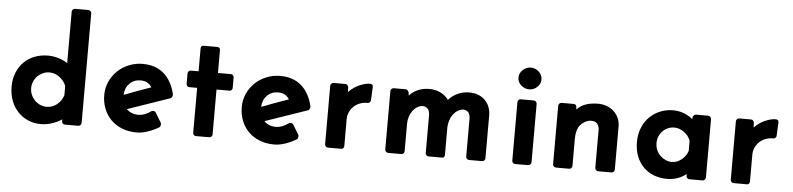

<svg xmlns="http://www.w3.org/2000/svg" viewBox="-45 -978 5055 1224"><g transform="rotate(5 2482.5 -365.5)"><path d="M477 -741Q486 -741 492 -735Q498 -729 498 -721V-20Q498 -12 492 -6Q486 0 477 0H392Q384 0 378.5 -6Q373 -12 373 -20V-32Q347 -14 311.5 -2Q276 10 238 10Q194 10 156.5 -6.5Q119 -23 91.5 -52Q64 -81 48.5 -122Q33 -163 33 -213Q33 -262 49.5 -302Q66 -342 94.5 -370.5Q123 -399 162.5 -414Q202 -429 249 -429Q282 -429 314.5 -419Q347 -409 373 -392V-721Q373 -729 379 -735Q385 -741 393 -741ZM373 -245Q362 -276 332 -299.5Q302 -323 266 -323Q245 -323 225.5 -314.5Q206 -306 191 -291.5Q176 -277 167 -257Q158 -237 158 -214Q158 -190 167 -170Q176 -150 191 -135Q206 -120 225.5 -111.5Q245 -103 266 -103Q304 -103 333 -127Q362 -151 373 -186Z M1001 -64Q1003 -59 1002 -50.5Q1001 -42 996 -37Q964 -17 925.5 -3.5Q887 10 852 10Q801 10 759 -6.5Q717 -23 687.5 -52.5Q658 -82 642 -122.5Q626 -163 626 -210Q626 -256 644 -296Q662 -336 693 -365.5Q724 -395 765.5 -412Q807 -429 854 -429Q937 -429 989.5 -383Q1042 -337 1062 -252H1061Q1063 -247 1059.5 -238.5Q1056 -230 1051 -227L778 -133Q792 -118 811.5 -110.5Q831 -103 854 -103Q893 -103 934 -133Q940 -137 949 -136Q958 -135 963 -127ZM739 -218 749 -222V-215ZM849 -323Q807 -323 779 -295Q751 -267 749 -222L769 -229L821 -249L921 -285Q898 -323 849 -323Z M1316 -578Q1336 -578 1336 -559V-413H1419Q1427 -413 1432.5 -407Q1438 -401 1438 -393V-327Q1438 -318 1432.5 -312.5Q1427 -307 1419 -307H1336V-20Q1336 -12 1330.5 -6Q1325 0 1316 0H1231Q1222 0 1217 -6Q1212 -12 1212 -20V-307H1162Q1154 -307 1148.5 -312.5Q1143 -318 1143 -327V-393Q1143 -401 1148.5 -407Q1154 -413 1162 -413H1212V-559Q1212 -578 1231 -578Z M1881 -64Q1883 -59 1882 -50.5Q1881 -42 1876 -37Q1844 -17 1805.5 -3.5Q1767 10 1732 10Q1681 10 1639 -6.5Q1597 -23 1567.5 -52.5Q1538 -82 1522 -122.5Q1506 -163 1506 -210Q1506 -256 1524 -296Q1542 -336 1573 -365.5Q1604 -395 1645.5 -412Q1687 -429 1734 -429Q1817 -429 1869.5 -383Q1922 -337 1942 -252H1941Q1943 -247 1939.5 -238.5Q1936 -230 1931 -227L1658 -133Q1672 -118 1691.5 -110.5Q1711 -103 1734 -103Q1773 -103 1814 -133Q1820 -137 1829 -136Q1838 -135 1843 -127ZM1619 -218 1629 -222V-215ZM1729 -323Q1687 -323 1659 -295Q1631 -267 1629 -222L1649 -229L1701 -249L1801 -285Q1778 -323 1729 -323Z M2323 -326Q2323 -317 2317 -311.5Q2311 -306 2305 -306Q2278 -307 2254.5 -298Q2231 -289 2214.5 -273Q2198 -257 2188.5 -236Q2179 -215 2179 -192V-20Q2179 -12 2174.5 -6Q2170 0 2161 0H2077Q2068 0 2062 -6Q2056 -12 2056 -20V-394Q2056 -402 2062 -408Q2068 -414 2077 -414H2151Q2160 -414 2164.5 -408.5Q2169 -403 2171 -395L2172 -364Q2201 -395 2239.5 -412Q2278 -429 2308 -429Q2316 -429 2321.5 -425Q2327 -421 2327 -410Z M3082 -20Q3082 -12 3076.5 -6Q3071 0 3062 0H2978Q2970 0 2964.5 -6Q2959 -12 2959 -20V-267Q2957 -292 2946.5 -303.5Q2936 -315 2917 -317Q2896 -316 2879 -305.5Q2862 -295 2850 -278.5Q2838 -262 2831 -240.5Q2824 -219 2823 -197V-20Q2823 -12 2819.5 -6Q2816 0 2805 0H2720Q2711 0 2705.5 -6Q2700 -12 2700 -20V-267Q2698 -292 2687 -303.5Q2676 -315 2656 -317Q2636 -316 2619.5 -305.5Q2603 -295 2591 -278.5Q2579 -262 2572 -240.5Q2565 -219 2565 -196V-20Q2565 -12 2559.5 -6Q2554 0 2546 0H2462Q2453 0 2447 -6Q2441 -12 2441 -20V-394Q2441 -402 2447 -408Q2453 -414 2462 -414H2537Q2544 -414 2549.5 -408.5Q2555 -403 2557 -397L2560 -376Q2610 -429 2689 -429Q2729 -429 2761 -412.5Q2793 -396 2811 -370Q2837 -399 2871 -414Q2905 -429 2942 -429Q3005 -429 3042.5 -393Q3080 -357 3082 -298Z M3357 -414Q3365 -414 3371 -408Q3377 -402 3377 -394V-20Q3377 -12 3371 -6Q3365 0 3357 0H3272Q3265 0 3259.5 -6Q3254 -12 3254 -20V-394Q3254 -402 3259.5 -408Q3265 -414 3272 -414ZM3321 -621Q3350 -621 3372 -600.5Q3394 -580 3394 -551Q3394 -522 3372 -502Q3350 -482 3321 -482Q3292 -482 3269.5 -502Q3247 -522 3247 -551Q3247 -580 3269.5 -600.5Q3292 -621 3321 -621Z M3910 -20Q3910 -12 3904 -6Q3898 0 3890 0H3805Q3797 0 3791 -6Q3785 -12 3785 -20V-267Q3783 -290 3771.5 -303Q3760 -316 3735 -317Q3697 -317 3665 -283V-284Q3639 -252 3639 -194V-20Q3639 -12 3633.5 -6Q3628 0 3620 0H3536Q3527 0 3521 -6Q3515 -12 3515 -20V-394Q3515 -402 3521 -408Q3527 -414 3536 -414H3611Q3631 -414 3631 -395Q3631 -385 3632 -381V-380Q3656 -406 3690 -417.5Q3724 -429 3768 -429Q3798 -429 3824 -419Q3850 -409 3869 -391.5Q3888 -374 3899 -349.5Q3910 -325 3910 -297Z M4473 -414Q4481 -414 4487 -408Q4493 -402 4493 -394V-20Q4493 -12 4487 -6Q4481 0 4473 0H4388Q4380 0 4374.5 -6Q4369 -12 4369 -20V-32Q4346 -13 4315 -1.5Q4284 10 4244 10Q4200 10 4161.5 -5Q4123 -20 4095 -48Q4067 -76 4051 -116.5Q4035 -157 4035 -207Q4035 -257 4051.5 -298Q4068 -339 4097 -368Q4126 -397 4165 -413Q4204 -429 4248 -429Q4286 -429 4318.5 -416Q4351 -403 4374 -383Q4374 -387 4374.5 -389Q4375 -391 4375 -395Q4375 -401 4381 -407.5Q4387 -414 4395 -414ZM4369 -245Q4358 -275 4328.5 -297.5Q4299 -320 4265 -320Q4244 -320 4225 -312Q4206 -304 4191.5 -289.5Q4177 -275 4168.5 -255.5Q4160 -236 4160 -212Q4160 -189 4168.5 -168.5Q4177 -148 4192 -133Q4207 -118 4226.5 -109Q4246 -100 4267 -100Q4302 -100 4330.5 -124Q4359 -148 4369 -180Z M4919 -326Q4919 -317 4913 -311.5Q4907 -306 4901 -306Q4874 -307 4850.5 -298Q4827 -289 4810.5 -273Q4794 -257 4784.5 -236Q4775 -215 4775 -192V-20Q4775 -12 4770.5 -6Q4766 0 4757 0H4673Q4664 0 4658 -6Q4652 -12 4652 -20V-394Q4652 -402 4658 -408Q4664 -414 4673 -414H4747Q4756 -414 4760.5 -408.5Q4765 -403 4767 -395L4768 -364Q4797 -395 4835.5 -412Q4874 -429 4904 -429Q4912 -429 4917.5 -425Q4923 -421 4923 -410Z"/></g></svg>

Font: Stadtwerke
Style: Bold
Weight: 700
Designer: Santiago Orozco
Foundry: Typemade
Version: Version 1.003